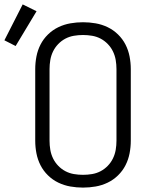

<svg xmlns="http://www.w3.org/2000/svg" viewBox="-77 -844 697 872"><path d="M300 8Q271 8 242.5 3Q214 -2 188 -14.5Q162 -27 141 -47.5Q120 -68 107 -93.5Q94 -119 88.5 -147.5Q83 -176 83 -205V-530Q83 -559 88.5 -587.5Q94 -616 107 -641.5Q120 -667 141 -687.5Q162 -708 188 -720.5Q214 -733 242.5 -738Q271 -743 300 -743Q329 -743 357.5 -738Q386 -733 412 -720.5Q438 -708 459 -687.5Q480 -667 493 -641.5Q506 -616 511.5 -587.5Q517 -559 517 -530V-205Q517 -176 511.5 -147.5Q506 -119 493 -93.5Q480 -68 459 -47.5Q438 -27 412 -14.5Q386 -2 357.5 3Q329 8 300 8ZM300 -50Q321 -50 341.5 -53.5Q362 -57 380 -66.5Q398 -76 412.5 -91Q427 -106 436 -124.5Q445 -143 448.5 -163.5Q452 -184 452 -205V-530Q452 -551 448.5 -571.5Q445 -592 436 -610.5Q427 -629 412.5 -644Q398 -659 380 -668.5Q362 -678 341.5 -681.5Q321 -685 300 -685Q279 -685 258.5 -681.5Q238 -678 220 -668.5Q202 -659 187.5 -644Q173 -629 164 -610.5Q155 -592 151.5 -571.5Q148 -551 148 -530V-205Q148 -184 151.5 -163.5Q155 -143 164 -124.5Q173 -106 187.5 -91Q202 -76 220 -66.5Q238 -57 258.5 -53.5Q279 -50 300 -50ZM-6 -635 -57 -661 26 -824 89 -793Z"/></svg>

Font: Iosevka Aile Custom Light
Style: Regular
Weight: 300
Designer: Belleve Invis
Foundry: Belleve Invis
Version: Version 17.0.2; ttfautohint (v1.8.3)